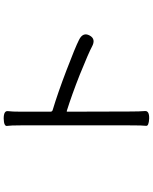

<svg xmlns="http://www.w3.org/2000/svg" viewBox="86 -891 828 1040"><g transform="rotate(-90 500.0 -371.0)"><path d="M378 23Q336 21 338.5 6Q341 -9 341 -87V-670Q341 -729 338 -746.5Q335 -764 378 -765Q421 -765 418 -742Q415 -719 415 -670V-512Q415 -503 423 -500Q516 -472 639 -425Q765 -377 804 -357Q847 -336 828 -300Q809 -264 767 -287Q736 -304 615 -353Q506 -396 420 -423Q415 -425 415 -420L416 -87Q416 -25 418.5 -0.5Q421 24 378 23Z"/></g></svg>

Font: Resource Han Rounded KR Normal
Style: Regular
Weight: 350
Designer: Cyano Hao (round all glyphs); Ryoko NISHIZUKA 西塚涼子 (kana, bopomofo & ideographs); Paul D. Hunt (Latin, Greek & Cyrillic)
Foundry: Cyano Hao
Version: 0.990